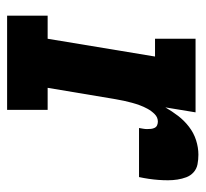

<svg xmlns="http://www.w3.org/2000/svg" viewBox="-39 -539 578 540"><g transform="rotate(90 250.0 -269.0)"><path d="M24 0V-114H89L139 -416H89V-530H296L282 -445Q293 -464 306 -481Q319 -498 336.5 -511.5Q354 -525 374.5 -531.5Q395 -538 415 -538Q429 -538 442 -535.5Q455 -533 464.5 -524.5Q474 -516 478.5 -504Q483 -492 485 -479Q487 -466 487 -452.5Q487 -439 486 -425.5Q485 -412 483 -398.5Q481 -385 478 -371H340Q341 -377 342 -382.5Q343 -388 343 -393.5Q343 -399 342.5 -404.5Q342 -410 339.5 -415Q337 -420 332 -422Q327 -424 322 -424Q310 -424 301 -415Q292 -406 286 -395Q280 -384 276 -373Q272 -362 269 -351Q266 -340 263.5 -328.5Q261 -317 259 -305L227 -114H289V0Z"/></g></svg>

Font: Iosevka Slab Heavy Oblique
Style: Regular
Weight: 900
Italic angle: -9°
Monospace: yes
Designer: Belleve Invis
Foundry: Belleve Invis
Version: Version 11.1.1; ttfautohint (v1.8.3)